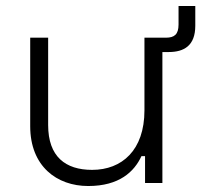

<svg xmlns="http://www.w3.org/2000/svg" viewBox="-20 -612 693 642"><path d="M275 10C379 10 429 -38 453 -90H465V0H523V-438H544C595 -438 633 -459 633 -526V-592H577V-530C577 -497 563 -486 535 -486H463V-243C463 -110 388 -44 288 -44C199 -44 141 -88 141 -194V-486H81V-190C81 -56 170 10 275 10Z"/></svg>

Font: Meta Space Light
Style: Regular
Weight: 300
Designer: Meta Pool / Florian Karsten
Foundry: Meta Pool / Florian Karsten
Version: Version 2.000;Glyphs 3.1.1 (3137)